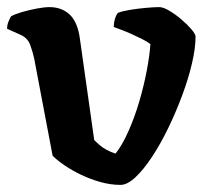

<svg xmlns="http://www.w3.org/2000/svg" viewBox="-27 -520 596 540"><path d="M312 0Q284 0 255.5 -8Q227 -16 201 -28.5Q175 -41 154.5 -55Q134 -69 121 -82L69 -356Q65 -374 58 -393.5Q51 -413 31 -422L-7 -439Q-7 -450 -3 -459.5Q1 -469 4 -474Q14 -480 34.5 -486Q55 -492 76.5 -496Q98 -500 112 -500Q147 -500 169.5 -478.5Q192 -457 198 -409L238 -126Q244 -120 252.5 -112.5Q261 -105 273 -98.5Q285 -92 298 -88Q317 -112 334.5 -151.5Q352 -191 365 -235.5Q378 -280 386 -322.5Q394 -365 396 -396Q387 -403 373 -410Q359 -417 343.5 -424Q328 -431 314.5 -436Q301 -441 293 -444Q293 -456 296.5 -467.5Q300 -479 305 -484Q318 -489 340 -492.5Q362 -496 384.5 -498Q407 -500 421 -500Q432 -500 449 -490Q466 -480 483 -465.5Q500 -451 511.5 -437.5Q523 -424 523 -417Q523 -385 513 -342Q503 -299 485.5 -252Q468 -205 446.5 -160.5Q425 -116 401 -79.5Q377 -43 354 -21.5Q331 0 312 0Z"/></svg>

Font: Texturina Medium 12pt
Style: Bold
Weight: 700
Version: Version 1.002